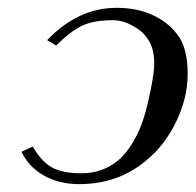

<svg xmlns="http://www.w3.org/2000/svg" viewBox="-20 -463 502 493"><path d="M35.2 -73.2 64 -86.9Q85.9 -48.8 112.8 -33.4Q139.6 -18.1 189 -18.1Q225.6 -18.1 255.4 -33Q285.2 -47.9 305.2 -74Q325.2 -100.1 337.9 -130.1Q350.6 -160.2 358.9 -195.8Q376 -267.6 376 -300.8Q376 -341.8 356.9 -366.2Q345.7 -383.3 320.3 -397.2Q294.9 -411.1 270 -411.1Q221.7 -411.1 192.4 -397.7Q163.1 -384.3 124 -346.2L101.1 -359.9Q180.2 -442.9 279.8 -442.9Q331.1 -442.9 370.6 -425Q410.2 -407.2 434.1 -376Q461.9 -342.3 461.9 -272.9Q461.9 -211.4 431.9 -149.7Q401.9 -87.9 354 -49.8Q282.7 9.8 183.1 9.8Q132.3 9.8 93.3 -12Q54.2 -33.7 35.2 -73.2Z"/></svg>

Font: Common Serif SemiBold
Style: Italic
Weight: 600
Italic angle: -12°
Designer: Philipp H. Poll, Khaled Hosny
Foundry: Stefan Peev, Context Ltd.
Version: Version 1.026